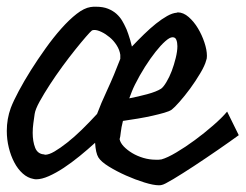

<svg xmlns="http://www.w3.org/2000/svg" viewBox="-20 -513 723 565"><path d="M110.4 -58.6Q111.3 -58.6 111.3 -58.1Q111.3 -57.6 112.3 -57.6Q124 -57.6 140.6 -67.4Q157.2 -77.1 177.7 -93.3Q198.2 -109.4 220.7 -131.3Q243.2 -153.3 265.6 -177.7Q276.4 -207 295.9 -249Q315.4 -291 334 -339.8V-351.6Q332 -366.2 323.2 -379.9Q314.5 -393.6 302.7 -403.3Q291 -413.1 278.8 -418.9Q266.6 -424.8 257.8 -424.8Q252 -424.8 250 -422.9Q246.1 -419.9 232.9 -404.8Q219.7 -389.6 201.7 -367.2Q183.6 -344.7 163.6 -317.4Q143.6 -290 126.5 -263.7Q109.4 -237.3 96.7 -214.4Q84 -191.4 82 -177.7Q80.1 -164.1 78.1 -149.9Q76.2 -135.7 76.2 -122.1Q76.2 -96.7 83.5 -78.1Q90.8 -59.6 110.4 -58.6ZM487.3 -403.3Q479.5 -403.3 466.3 -391.6Q453.1 -379.9 438 -360.8Q422.9 -341.8 406.7 -316.4Q390.6 -291 377 -263.7Q372.1 -253.9 368.2 -244.1Q364.3 -234.4 360.4 -223.6Q385.7 -228.5 413.1 -235.8Q440.4 -243.2 454.1 -252Q460.9 -256.8 469.7 -271.5Q478.5 -286.1 485.4 -304.2Q492.2 -322.3 497.1 -342.3Q502 -362.3 502 -377Q502 -387.7 499 -395.5Q496.1 -403.3 488.3 -403.3ZM682.6 -115.2Q657.2 -96.7 621.1 -71.8Q585 -46.9 550.8 -24.4Q516.6 -2 489.7 14.2Q462.9 30.3 456.1 31.2Q453.1 32.2 447.3 32.2Q431.6 32.2 404.8 23.9Q377.9 15.6 350.6 3.4Q323.2 -8.8 300.3 -22.9Q277.3 -37.1 269.5 -49.8Q261.7 -62.5 259.8 -92.8Q238.3 -73.2 214.4 -53.7Q190.4 -34.2 167.5 -19Q144.5 -3.9 123.5 5.4Q102.5 14.6 86.9 14.6Q82 14.6 79.1 13.7Q61.5 10.7 46.9 -2.4Q32.2 -15.6 22 -35.2Q11.7 -54.7 5.9 -78.6Q0 -102.5 0 -127.9Q0 -163.1 11.7 -195.3Q19.5 -215.8 35.2 -245.1Q50.8 -274.4 70.8 -306.2Q90.8 -337.9 113.8 -370.1Q136.7 -402.3 160.2 -428.7Q183.6 -455.1 205.6 -472.2Q227.5 -489.3 246.1 -492.2Q251 -493.2 254.9 -493.2Q258.8 -493.2 262.7 -493.2Q283.2 -493.2 297.9 -487.3Q312.5 -481.4 322.8 -472.2Q333 -462.9 339.4 -452.1Q345.7 -441.4 349.6 -432.6Q351.6 -429.7 357.4 -413.1Q363.3 -396.5 368.2 -376Q385.7 -394.5 403.8 -412.1Q421.9 -429.7 439 -443.4Q456.1 -457 471.7 -465.8Q487.3 -474.6 500 -475.6Q501 -475.6 501.5 -476.1Q502 -476.6 502.9 -476.6Q519.5 -476.6 535.2 -462.9Q550.8 -449.2 562.5 -429.7Q574.2 -410.2 581.5 -388.2Q588.9 -366.2 588.9 -348.6Q588.9 -339.8 586.9 -335.9Q583 -320.3 569.3 -297.4Q555.7 -274.4 539.6 -252.4Q523.4 -230.5 508.3 -213.4Q493.2 -196.3 485.4 -190.4Q478.5 -185.5 463.4 -181.2Q448.2 -176.8 428.7 -172.4Q409.2 -168 386.2 -164.1Q363.3 -160.2 341.8 -157.2Q336.9 -137.7 335.4 -123.5Q334 -109.4 332 -103.5Q334 -92.8 344.2 -82Q354.5 -71.3 369.1 -62.5Q383.8 -53.7 401.9 -48.3Q419.9 -43 438.5 -43Q443.4 -43 446.8 -43Q450.2 -43 455.1 -43.9Q472.7 -48.8 499 -64.5Q525.4 -80.1 553.2 -100.6Q581.1 -121.1 606.9 -143.6Q632.8 -166 648.4 -184.6Z"/></svg>

Font: Miniver
Style: Regular
Weight: 400
Designer: Dathan Boardman
Foundry: Open Window
Version: Version 1.000